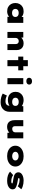

<svg xmlns="http://www.w3.org/2000/svg" viewBox="2668 -3538 1100 6477"><g transform="rotate(90 3218.5 -300.0)"><path d="M362 9Q277 9 214 -26.5Q151 -62 116.5 -124Q82 -186 82 -267Q82 -349 117 -412Q152 -475 214.5 -510.5Q277 -546 362 -546Q410 -546 449.5 -535Q489 -524 519 -505.5Q549 -487 569.5 -465Q590 -443 599 -422L553 -417V-535H752V0H548V-144L591 -130Q585 -104 565 -79Q545 -54 515.5 -34.5Q486 -15 447 -3Q408 9 362 9ZM418 -156Q461 -156 491 -169.5Q521 -183 537 -208Q553 -233 553 -267Q553 -303 537 -328Q521 -353 491 -366.5Q461 -380 418 -380Q375 -380 344.5 -366.5Q314 -353 297.5 -328Q281 -303 281 -267Q281 -233 297.5 -208Q314 -183 344.5 -169.5Q375 -156 418 -156Z M1057 0V-535H1245L1255 -401L1207 -388Q1217 -432 1249.5 -467.5Q1282 -503 1332 -524.5Q1382 -546 1444 -546Q1515 -546 1565 -517Q1615 -488 1642 -437.5Q1669 -387 1669 -321V0H1466V-281Q1466 -312 1454 -334.5Q1442 -357 1420 -369Q1398 -381 1366 -382Q1340 -382 1320 -373Q1300 -364 1287 -349Q1274 -334 1267 -317Q1260 -300 1260 -284V0H1159Q1112 0 1086.5 0Q1061 0 1057 0Z M2010 0V-689H2213V0ZM1889 -365V-535H2353V-365Z M2617 0V-535H2820V0ZM2719 -638Q2665 -638 2634.5 -663Q2604 -688 2604 -734Q2604 -776 2635 -803Q2666 -830 2719 -830Q2773 -830 2803.5 -805Q2834 -780 2834 -734Q2834 -692 2803.5 -665Q2773 -638 2719 -638Z M3432 230Q3337 230 3261 209Q3185 188 3137 158L3204 18Q3228 29 3255.5 40.5Q3283 52 3317.5 59Q3352 66 3396 66Q3445 66 3479 50Q3513 34 3530.5 1.5Q3548 -31 3548 -81V-135L3593 -131Q3585 -98 3550 -71.5Q3515 -45 3462.5 -30Q3410 -15 3349 -15Q3268 -15 3207 -46.5Q3146 -78 3112 -136Q3078 -194 3078 -272Q3078 -354 3113.5 -415.5Q3149 -477 3211.5 -511.5Q3274 -546 3357 -546Q3382 -546 3413 -541.5Q3444 -537 3475 -527Q3506 -517 3532.5 -503Q3559 -489 3575.5 -469.5Q3592 -450 3594 -426L3553 -417L3564 -535H3752V-78Q3752 -1 3727 56.5Q3702 114 3658.5 153Q3615 192 3557 211Q3499 230 3432 230ZM3419 -160Q3462 -160 3492 -173Q3522 -186 3537.5 -211Q3553 -236 3553 -270Q3553 -305 3537.5 -329.5Q3522 -354 3492 -367.5Q3462 -381 3419 -381Q3375 -381 3343 -367.5Q3311 -354 3294 -329.5Q3277 -305 3277 -270Q3277 -236 3294 -211Q3311 -186 3343 -173Q3375 -160 3419 -160Z M4255 11Q4186 11 4136.5 -18Q4087 -47 4060.5 -104Q4034 -161 4034 -243V-535H4237V-267Q4237 -231 4246.5 -208Q4256 -185 4277 -173.5Q4298 -162 4332 -162Q4355 -162 4375.5 -169Q4396 -176 4411.5 -189Q4427 -202 4436 -220.5Q4445 -239 4445 -262V-535H4648V0H4462L4450 -108L4488 -120Q4476 -86 4444.5 -56Q4413 -26 4364.5 -7.5Q4316 11 4255 11Z M5248 10Q5145 10 5065.5 -25.5Q4986 -61 4941 -124Q4896 -187 4896 -268Q4896 -350 4941 -412.5Q4986 -475 5065.5 -510.5Q5145 -546 5248 -546Q5351 -546 5430 -510.5Q5509 -475 5553.5 -412.5Q5598 -350 5598 -268Q5598 -187 5553.5 -124Q5509 -61 5430 -25.5Q5351 10 5248 10ZM5249 -160Q5288 -160 5321.5 -173.5Q5355 -187 5374.5 -211.5Q5394 -236 5393 -268Q5394 -301 5374.5 -325.5Q5355 -350 5321.5 -363.5Q5288 -377 5249 -377Q5208 -377 5173.5 -363.5Q5139 -350 5120 -325.5Q5101 -301 5101 -268Q5101 -236 5120 -211.5Q5139 -187 5173.5 -173.5Q5208 -160 5249 -160Z M6080 10Q5978 10 5897.5 -16.5Q5817 -43 5770 -89L5888 -194Q5923 -165 5978 -147.5Q6033 -130 6096 -130Q6111 -130 6124.5 -131.5Q6138 -133 6147.5 -137Q6157 -141 6162.5 -146Q6168 -151 6168 -159Q6168 -170 6150 -176Q6133 -183 6102.5 -187Q6072 -191 6042 -196Q5981 -205 5936.5 -216.5Q5892 -228 5859 -248Q5829 -269 5811 -299Q5793 -329 5793 -371Q5793 -413 5815.5 -445.5Q5838 -478 5877.5 -500.5Q5917 -523 5967.5 -534.5Q6018 -546 6072 -546Q6127 -546 6179.5 -537.5Q6232 -529 6279.5 -512Q6327 -495 6365 -468L6265 -349Q6242 -364 6208.5 -378Q6175 -392 6134.5 -401Q6094 -410 6052 -410Q6037 -410 6025.5 -408.5Q6014 -407 6004.5 -403.5Q5995 -400 5990.5 -395.5Q5986 -391 5986 -385Q5986 -380 5989 -374.5Q5992 -369 6000 -365Q6014 -358 6044.5 -353Q6075 -348 6117 -340Q6198 -326 6249.5 -307.5Q6301 -289 6329 -266Q6351 -247 6360 -224Q6369 -201 6369 -173Q6369 -120 6333 -78.5Q6297 -37 6233 -13.5Q6169 10 6080 10Z"/></g></svg>

Font: Lexend Mega Black
Style: Regular
Weight: 900
Version: Version 1.007